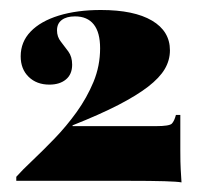

<svg xmlns="http://www.w3.org/2000/svg" viewBox="-20 -717 413 388"><path d="M346.8 -348.4Q338.7 -350 312.5 -350.8Q286.3 -351.6 237.1 -351.6H12.9V-359.7Q25 -373.4 46 -393.1Q66.9 -412.9 90.3 -437.1Q113.7 -461.3 134.7 -490.3Q155.6 -519.4 169 -551.6Q182.3 -583.9 182.3 -619.4Q182.3 -651.6 169.4 -667.7Q156.5 -683.9 131.5 -683.9Q114.5 -683.9 104.8 -676.6Q95.2 -669.4 95.2 -655.6Q95.2 -642.7 102.8 -633.1Q110.5 -623.4 118.1 -612.9Q125.8 -602.4 125.8 -586.3Q125.8 -566.9 113.3 -556.5Q100.8 -546 79.8 -546Q54 -546 37.9 -561.7Q21.8 -577.4 21.8 -603.2Q21.8 -632.3 41.9 -653.2Q62.1 -674.2 98.8 -685.5Q135.5 -696.8 183.9 -696.8Q250.8 -696.8 287.1 -675.4Q323.4 -654 323.4 -615.3Q323.4 -595.2 312.9 -577.4Q302.4 -559.7 279.4 -541.9Q256.5 -524.2 219 -504.8Q181.5 -485.5 126.6 -463.7V-462.1H295.2Q322.6 -462.1 327.4 -467.3Q332.3 -472.6 335.5 -484.7H344.4Q344.4 -437.9 344.4 -412.9Q344.4 -387.9 345.2 -374.6Q346 -361.3 346.8 -348.4Z"/></svg>

Font: Playfair 144pt SemiCondensed Black
Style: Regular
Weight: 900
Width: 4
Designer: Claus Eggers Sørensen
Foundry: Claus Eggers Sørensen
Version: Version 2.203